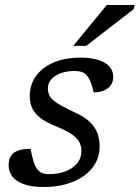

<svg xmlns="http://www.w3.org/2000/svg" viewBox="-20 -738 558 768"><path d="M102.5 -142.5Q108.5 -109.5 114.5 -90.5Q120.5 -71.5 130 -60Q139.5 -48.5 150.2 -45Q161 -41.5 177 -41.5Q211.5 -41.5 240.8 -52.2Q270 -63 287.8 -83.8Q305.5 -104.5 305.5 -134.5Q305.5 -153.5 297.5 -169.2Q289.5 -185 267.8 -200.2Q246 -215.5 204.5 -232.5Q163 -249 140 -267.5Q117 -286 108 -307Q99 -328 99 -353Q99 -399.5 124.2 -434.2Q149.5 -469 195 -488.2Q240.5 -507.5 302 -507.5Q343 -507.5 372.2 -498.5Q401.5 -489.5 417.2 -472.5Q433 -455.5 433 -429.5Q433 -412 423.8 -398.2Q414.5 -384.5 397 -376.5Q379.5 -368.5 355 -368.5Q348.5 -395.5 341.8 -411.8Q335 -428 325.5 -438Q316.5 -447.5 305 -450.8Q293.5 -454 277.5 -454Q232.5 -454 202 -434.8Q171.5 -415.5 171.5 -384Q171.5 -368 178.5 -354.5Q185.5 -341 207.2 -326.5Q229 -312 272.5 -291.5Q317 -272 339.5 -250Q362 -228 370.2 -204Q378.5 -180 378.5 -153Q378.5 -103 349 -66.2Q319.5 -29.5 269.2 -9.8Q219 10 156 10Q105 10 73.8 -1.8Q42.5 -13.5 28.5 -33.2Q14.5 -53 14.5 -76.5Q14.5 -97 22.2 -111.8Q30 -126.5 49.2 -134.5Q68.5 -142.5 102.5 -142.5ZM273 -554.5 407 -718H518.5L514 -701L325 -554.5Z"/></svg>

Font: Newsreader 8pt
Style: Italic
Weight: 400
Italic angle: -17°
Version: Version 1.003